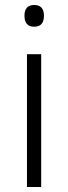

<svg xmlns="http://www.w3.org/2000/svg" viewBox="-20 -749 273 769"><path d="M117 -729Q156 -729 156 -686Q156 -642 117 -642Q78 -642 78 -686Q78 -729 117 -729ZM145 -532V0H88V-532Z"/></svg>

Font: Noto Sans Thai Looped Light
Style: Regular
Weight: 300
Designer: Sasikarn Vongin, Ben Mitchell
Foundry: The Fontpad Ltd
Version: Version 1.001; ttfautohint (v1.8.4.7-5d5b)